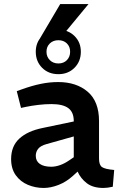

<svg xmlns="http://www.w3.org/2000/svg" viewBox="-20 -922 595 950"><path d="M196 8Q155 8 118 -7.5Q81 -23 58 -55Q35 -87 35 -135Q35 -199 76 -236.5Q117 -274 192 -289L345 -321V-323Q345 -367 318 -387Q291 -407 235 -407Q203 -407 169.5 -403Q136 -399 107 -393L84 -388L63 -471L88 -480Q138 -498 181.5 -507Q225 -516 268 -516Q358 -516 414 -468Q470 -420 470 -323V-137Q470 -106 484.5 -95.5Q499 -85 545 -81L538 2Q525 5 513 6.5Q501 8 492 8Q440 8 409.5 -15.5Q379 -39 364 -73L341 -52Q308 -22 269.5 -7Q231 8 196 8ZM234 -97Q254 -97 277 -105Q300 -113 323 -129L345 -144V-247L210 -209Q181 -201 169 -186Q157 -171 157 -151Q157 -125 177 -111Q197 -97 234 -97ZM269 -555Q220 -555 188.5 -586.5Q157 -618 157 -666Q157 -713 188.5 -744Q220 -775 269 -775Q317 -775 348.5 -744Q380 -713 380 -666Q380 -618 348.5 -586.5Q317 -555 269 -555ZM269 -608Q295 -608 311 -624.5Q327 -641 327 -666Q327 -691 311 -707Q295 -723 269 -723Q243 -723 226.5 -707Q210 -691 210 -666Q210 -641 226.5 -624.5Q243 -608 269 -608ZM173 -724 278 -902H418L271 -724Z"/></svg>

Font: REM Medium
Style: Regular
Weight: 500
Designer: Octavio Pardo
Foundry: Ashler Design
Version: Version 1.005;gftools[0.9.28]